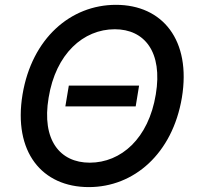

<svg xmlns="http://www.w3.org/2000/svg" viewBox="-20 -757 808 787"><path d="M550.1 -406.2H262.1L247.9 -321H536.2ZM72.4 -370C33.4 -134.2 152 9.9 344.1 9.9C529.1 9.9 686.8 -127.1 725.5 -356.5C764.6 -592.7 646 -737.2 455.3 -737.2C269.2 -737.2 110.8 -599.4 72.4 -370ZM179.3 -356.5C208.5 -536.9 321.7 -637.1 450.6 -637.1C572.4 -637.1 647.7 -544 618.6 -370C589.1 -189.6 476.6 -90.2 347.7 -90.2C226.2 -90.2 149.9 -182.5 179.3 -356.5Z"/></svg>

Font: Magic Ui Pro Medium
Style: Italic
Weight: 500
Italic angle: -9.39999°
Designer: Stefan Endress, Andreas Faust
Version: Version 1.000;FEAKit 1.0